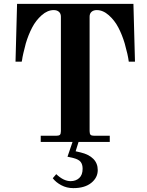

<svg xmlns="http://www.w3.org/2000/svg" viewBox="-20 -732 756 990"><path d="M60 -414H92L94 -424C94.7 -430.7 96.8 -442 100.5 -458C104.2 -474 108.3 -490.7 113 -508C121.7 -537.3 132.5 -564.5 145.5 -589.5C158.5 -614.5 175 -635.8 195 -653.5C215 -671.2 235.7 -680 257 -680C268.3 -680 277.3 -677 284 -671C290.7 -665 294 -656.7 294 -646V-56C294 -46.7 292.3 -40.3 289 -37C285.7 -33.7 279.3 -32 270 -32H190V0H354L328 76L359 83C377 87.7 389.3 94.3 396 103C402.7 111.7 406 123.3 406 138C406 159.3 400.2 175.3 388.5 186C376.8 196.7 362 202 344 202C320 202 295.3 190 270 166L252 187C262.7 201 277.3 213 296 223C314.7 233 335.3 238 358 238C397.3 238 428.2 229 450.5 211C472.8 193 484 171 484 145C484 121.7 476.3 102.3 461 87C445.7 71.7 424 60.7 396 54L370 48L385 0H546V-32H466C456.7 -32 450.3 -33.7 447 -37C443.7 -40.3 442 -46.7 442 -56V-646C442 -656.7 445.3 -665 452 -671C458.7 -677 467.7 -680 479 -680C500.3 -680 521 -671.2 541 -653.5C561 -635.8 577.5 -614.5 590.5 -589.5C603.5 -564.5 614.3 -537.3 623 -508C634.3 -468 641.3 -436.7 644 -414H676L668 -712H68Z"/></svg>

Font: Km Standard TT
Style: Bold
Weight: 700
Designer: Alexey Kryukov <alexios@thessalonica.org.ru>
Version: Version 2.0.2